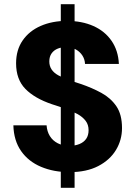

<svg xmlns="http://www.w3.org/2000/svg" viewBox="-20 -812 650 919"><path d="M271 87V-792H337V87ZM313 12Q237 12 176.5 -13.5Q116 -39 81 -89Q46 -139 44 -212H203Q205 -183 218.5 -161Q232 -139 256 -126.5Q280 -114 312 -114Q339 -114 360 -122.5Q381 -131 392.5 -147.5Q404 -164 404 -189Q404 -215 390 -233.5Q376 -252 352 -265.5Q328 -279 296 -290.5Q264 -302 229 -313Q146 -341 101.5 -386.5Q57 -432 57 -509Q57 -573 88.5 -618.5Q120 -664 175 -688Q230 -712 300 -712Q372 -712 427 -687.5Q482 -663 514 -616.5Q546 -570 549 -506H387Q386 -528 374.5 -546Q363 -564 343.5 -575Q324 -586 299 -586Q276 -587 257 -579.5Q238 -572 227 -556.5Q216 -541 216 -518Q216 -496 227 -479.5Q238 -463 259 -451.5Q280 -440 307.5 -430Q335 -420 367 -410Q420 -392 465 -367.5Q510 -343 537 -303.5Q564 -264 564 -199Q564 -142 535 -94Q506 -46 450 -17Q394 12 313 12Z"/></svg>

Font: DM Sans 17pt Black
Style: Regular
Weight: 900
Version: Version 4.004;gftools[0.9.30]